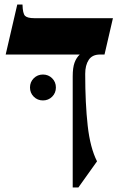

<svg xmlns="http://www.w3.org/2000/svg" viewBox="-20 -605 525 845"><path d="M131 -525H477L440 -365H420Q386 -365 370.5 -341.5Q355 -318 355 -280Q355 -149 366 -51.5Q377 46 407 105L325 220H300V-269Q300 -307 308 -329Q316 -351 331 -365H5L56 -585H79Q80 -545 90.5 -535Q101 -525 131 -525ZM169 -163Q145 -163 128.5 -179.5Q112 -196 112 -220Q112 -244 128.5 -260.5Q145 -277 169 -277Q193 -277 209.5 -260.5Q226 -244 226 -220Q226 -196 209.5 -179.5Q193 -163 169 -163Z"/></svg>

Font: Bona Nova
Style: Bold
Weight: 700
Designer: Mateusz Machalski
Foundry: Capitalics
Version: Version 4.001; ttfautohint (v1.8.3)